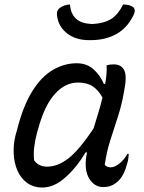

<svg xmlns="http://www.w3.org/2000/svg" viewBox="-20 -825 640 856"><path d="M322 -543Q367 -543 397 -516Q427 -489 443 -451H449Q458 -504 455 -533Q463 -536 470.5 -537Q478 -538 487 -538Q521 -538 534 -511.5Q547 -485 533 -417Q523 -358 505.5 -304.5Q488 -251 471.5 -199Q455 -147 447 -90Q457 -79 473 -79Q491 -79 512.5 -96Q534 -113 548 -139H554Q553 -129 552 -118Q551 -107 546 -93Q535 -48 512 -23Q497 -7 480 1Q463 9 440 9Q401 9 378 -28.5Q355 -66 365 -130Q366 -138 368 -146H362Q322 -79 271.5 -34Q221 11 169 11Q129 11 101 -9.5Q73 -30 58 -64Q43 -98 41 -140Q39 -182 50 -225L56 -246Q83 -353 124 -418.5Q165 -484 216 -513.5Q267 -543 322 -543ZM132 -110Q142 -97 156 -89.5Q170 -82 189 -82Q239 -82 287 -120.5Q335 -159 397 -252Q407 -285 417.5 -319Q428 -353 437 -390Q419 -423 393.5 -440Q368 -457 328 -457Q270 -457 224 -405.5Q178 -354 150 -250L145 -233Q136 -199 132.5 -169Q129 -139 132 -110ZM394 -718Q444 -721 475 -740Q506 -759 529 -805Q558 -805 574 -793Q587 -781 575 -757Q547 -700 498.5 -673Q450 -646 384 -646H377Q317 -646 278 -677Q239 -708 234 -758Q232 -780 247 -790Q267 -804 292 -805Q295 -764 319 -741.5Q343 -719 394 -718Z"/></svg>

Font: Recursive Sn Csl St
Style: Italic
Weight: 400
Italic angle: -15°
Version: Version 1.079;hotconv 1.0.112;makeotfexe 2.5.65598; ttfautoh